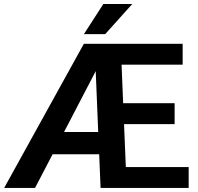

<svg xmlns="http://www.w3.org/2000/svg" viewBox="-20 -927 978 947"><path d="M600.6 -103 591.8 -314.9H841.3V-418H587.4L579.6 -607.9H880.9V-710.9H393.6L0.5 0H152.8L239.3 -166H469.2L476.1 0H910.6V-103ZM452.1 -576.2 464.4 -275.9H295.9ZM499 -758.8 632.3 -907.2H489.7L394 -758.8Z"/></svg>

Font: Vazirmatn SemiBold
Style: Regular
Weight: 600
Designer: Saber Rastikerdar
Foundry: Saber Rastikerdar
Version: Version 33.003